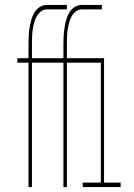

<svg xmlns="http://www.w3.org/2000/svg" viewBox="-20 -755 540 775"><path d="M95 0V-502H50V-520H95V-580Q95 -596 96 -612Q97 -628 99.5 -643.5Q102 -659 106 -674Q110 -689 118 -703Q126 -717 139.5 -726Q153 -735 169 -735H250V-717H169Q155 -717 144 -708Q133 -699 127 -687Q121 -675 117.5 -661.5Q114 -648 112 -634.5Q110 -621 109.5 -607.5Q109 -594 109 -580V-520H199V-502H109V0ZM236 0V-502H191V-520H236V-580Q236 -596 237 -612Q238 -628 240.5 -643.5Q243 -659 247 -674Q251 -689 259 -703Q267 -717 280.5 -726Q294 -735 310 -735H391V-717H310Q296 -717 285 -708Q274 -699 268 -687Q262 -675 258.5 -661.5Q255 -648 253 -634.5Q251 -621 250.5 -607.5Q250 -594 250 -580V-520H340V-502H250V0ZM314 0V-18H387V-502H320V-520H400V-18H467V0Z"/></svg>

Font: Iosevka Term Curly Thin
Style: Regular
Weight: 100
Designer: Belleve Invis
Foundry: Belleve Invis
Version: Version 32.3.0